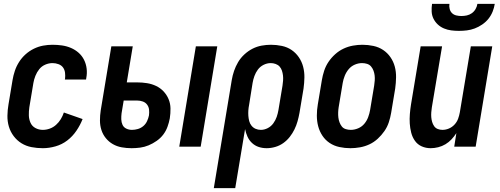

<svg xmlns="http://www.w3.org/2000/svg" viewBox="-20 -760 2593 995"><path d="M202 8Q172 8 143.5 2.5Q115 -3 91.5 -17.5Q68 -32 51 -54.5Q34 -77 26 -104Q18 -131 18.5 -160.5Q19 -190 24 -219L45 -345Q49 -369 57 -393Q65 -417 79 -439Q93 -461 112.5 -478.5Q132 -496 155.5 -507.5Q179 -519 203.5 -523.5Q228 -528 252 -528Q277 -528 301.5 -524.5Q326 -521 348 -511.5Q370 -502 387.5 -486.5Q405 -471 415.5 -450Q426 -429 429 -404.5Q432 -380 427 -355L426 -348H316L317 -351Q319 -367 317 -383Q315 -399 306.5 -410.5Q298 -422 283 -427.5Q268 -433 252 -433Q233 -433 214.5 -425Q196 -417 183.5 -401.5Q171 -386 163.5 -367Q156 -348 153 -330L132 -204Q129 -183 129.5 -162.5Q130 -142 138 -124Q146 -106 163.5 -96.5Q181 -87 202 -87Q220 -87 238 -93.5Q256 -100 270.5 -113Q285 -126 295 -142.5Q305 -159 311 -177L408 -143Q396 -112 376 -82.5Q356 -53 328.5 -32Q301 -11 267.5 -1.5Q234 8 202 8Z M909 0 995 -520H1106L1020 0ZM662 8Q636 8 611 3.5Q586 -1 565 -13Q544 -25 528.5 -44Q513 -63 505.5 -86.5Q498 -110 498 -136Q498 -162 502 -188L557 -520H668L637 -333H691Q717 -333 742 -329Q767 -325 789 -314.5Q811 -304 827.5 -286.5Q844 -269 853.5 -246.5Q863 -224 863.5 -198.5Q864 -173 860 -147Q856 -125 848 -103Q840 -81 826 -62.5Q812 -44 792 -30Q772 -16 750.5 -7Q729 2 706.5 5Q684 8 662 8ZM664 -87Q679 -87 694.5 -91.5Q710 -96 722.5 -106.5Q735 -117 742 -132Q749 -147 752 -162Q754 -177 752.5 -191.5Q751 -206 742.5 -217.5Q734 -229 720 -234Q706 -239 691 -239H621L610 -173Q608 -157 608.5 -141.5Q609 -126 615 -113Q621 -100 634.5 -93.5Q648 -87 664 -87Z M1088 215 1181 -345Q1185 -369 1193 -392.5Q1201 -416 1214 -438Q1227 -460 1246.5 -478Q1266 -496 1288.5 -507.5Q1311 -519 1335.5 -523.5Q1360 -528 1384 -528Q1413 -528 1441 -522Q1469 -516 1491 -501Q1513 -486 1528.5 -463.5Q1544 -441 1551 -414Q1558 -387 1557.5 -358.5Q1557 -330 1553 -301L1532 -175Q1528 -153 1522 -131.5Q1516 -110 1506 -89.5Q1496 -69 1481.5 -50.5Q1467 -32 1448 -18.5Q1429 -5 1406.5 1.5Q1384 8 1362 8Q1340 8 1320.5 1.5Q1301 -5 1286 -19Q1271 -33 1262.5 -52Q1254 -71 1250 -91L1199 215ZM1332 -87Q1350 -87 1367.5 -96Q1385 -105 1396.5 -121Q1408 -137 1414 -154.5Q1420 -172 1423 -190L1444 -316Q1446 -329 1447 -342.5Q1448 -356 1446.5 -369Q1445 -382 1441 -394Q1437 -406 1429 -415Q1421 -424 1408.5 -428.5Q1396 -433 1383 -433Q1364 -433 1346 -424Q1328 -415 1316.5 -399.5Q1305 -384 1298.5 -366Q1292 -348 1289 -330L1271 -217Q1268 -202 1267 -188Q1266 -174 1267 -160Q1268 -146 1271.5 -132.5Q1275 -119 1283.5 -108.5Q1292 -98 1304.5 -92.5Q1317 -87 1332 -87Z M1796 8Q1767 8 1739 2Q1711 -4 1688.5 -19Q1666 -34 1651 -56.5Q1636 -79 1629 -105.5Q1622 -132 1622 -161Q1622 -190 1627 -219L1648 -345Q1652 -369 1660 -393.5Q1668 -418 1682.5 -439.5Q1697 -461 1717 -479Q1737 -497 1760.5 -508Q1784 -519 1809 -523.5Q1834 -528 1858 -528Q1887 -528 1915 -522Q1943 -516 1965.5 -501Q1988 -486 2003.5 -463.5Q2019 -441 2026 -414.5Q2033 -388 2032.5 -359Q2032 -330 2028 -301L2007 -175Q2003 -151 1995 -126.5Q1987 -102 1972 -80.5Q1957 -59 1937.5 -41Q1918 -23 1894.5 -12Q1871 -1 1845.5 3.5Q1820 8 1796 8ZM1798 -87Q1817 -87 1836 -95Q1855 -103 1868 -118.5Q1881 -134 1888 -153Q1895 -172 1898 -190L1919 -316Q1921 -329 1922 -342.5Q1923 -356 1921.5 -369Q1920 -382 1915.5 -394Q1911 -406 1903 -415.5Q1895 -425 1882.5 -429Q1870 -433 1856 -433Q1837 -433 1818.5 -425Q1800 -417 1787 -401.5Q1774 -386 1766.5 -367Q1759 -348 1756 -330L1735 -204Q1733 -191 1732.5 -177.5Q1732 -164 1733.5 -151Q1735 -138 1739.5 -126Q1744 -114 1751.5 -104.5Q1759 -95 1771.5 -91Q1784 -87 1798 -87Z M2212 8Q2187 8 2165.5 -1.5Q2144 -11 2130.5 -30Q2117 -49 2111 -72.5Q2105 -96 2103.5 -120Q2102 -144 2104 -169Q2106 -194 2110 -219L2160 -520H2271L2218 -204Q2216 -191 2215 -178Q2214 -165 2215 -152.5Q2216 -140 2219.5 -128Q2223 -116 2230 -106Q2237 -96 2248.5 -91.5Q2260 -87 2273 -87Q2290 -87 2306.5 -94Q2323 -101 2335.5 -114.5Q2348 -128 2354 -144.5Q2360 -161 2363 -178L2420 -520H2531L2445 0H2334L2345 -70Q2334 -53 2320 -38Q2306 -23 2288.5 -12.5Q2271 -2 2251 3Q2231 8 2212 8ZM2358 -600Q2338 -600 2318.5 -602.5Q2299 -605 2281 -612.5Q2263 -620 2249 -633Q2235 -646 2226.5 -663Q2218 -680 2217 -700Q2216 -720 2219 -740H2309Q2307 -726 2310.5 -713Q2314 -700 2323 -691.5Q2332 -683 2345 -680Q2358 -677 2371 -677Q2385 -677 2399 -680Q2413 -683 2425 -691.5Q2437 -700 2444.5 -713Q2452 -726 2454 -740H2544Q2541 -720 2533 -700Q2525 -680 2511.5 -663Q2498 -646 2479 -633Q2460 -620 2440 -612.5Q2420 -605 2399.5 -602.5Q2379 -600 2358 -600Z"/></svg>

Font: Iosevka QP
Style: Bold Italic
Weight: 700
Italic angle: -9°
Designer: Belleve Invis
Foundry: Belleve Invis
Version: Version 20.0.0; ttfautohint (v1.8.4)